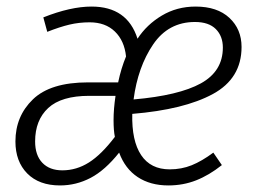

<svg xmlns="http://www.w3.org/2000/svg" viewBox="-20 -554 783 585"><path d="M399 -436Q427 -479 473 -506.5Q519 -534 576 -534Q642 -534 679 -499.5Q716 -465 716 -411Q716 -315 628.5 -267.5Q541 -220 383 -207Q381 -125 410 -81.5Q439 -38 497 -38Q533 -38 564 -50.5Q595 -63 630 -89L656 -51Q617 -20 577.5 -4.5Q538 11 493 11Q438 11 399.5 -14.5Q361 -40 343 -89Q300 -35 256 -12Q212 11 163 11Q99 11 63 -25.5Q27 -62 27 -123Q27 -200 80.5 -251.5Q134 -303 248 -303H340Q349 -346 364 -382Q359 -430 330 -458Q301 -486 253 -486Q221 -486 191.5 -479Q162 -472 124 -457L112 -501Q195 -534 259 -534Q368 -534 399 -436ZM387 -251Q525 -263 592 -300Q659 -337 659 -409Q659 -444 637.5 -465.5Q616 -487 574 -487Q493 -487 446.5 -418.5Q400 -350 387 -251ZM252 -262Q167 -262 127 -225Q87 -188 87 -123Q87 -81 109 -58Q131 -35 170 -35Q213 -35 251 -59Q289 -83 330 -137Q326 -156 326 -188Q326 -222 332 -262Z"/></svg>

Font: Fira Sans Condensed Light
Style: Italic
Weight: 300
Width: 3
Italic angle: -8°
Designer: Carrois Corporate & Edenspiekermann AG
Foundry: Carrois Corporate GbR & Edenspiekermann AG
Version: Version 4.203